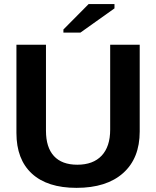

<svg xmlns="http://www.w3.org/2000/svg" viewBox="-20 -906 762 936"><path d="M353 9.8Q210.9 9.8 135.5 -59.6Q60.1 -128.9 60.1 -257.8V-688H204.1V-269Q204.1 -187.5 242.9 -145.3Q281.7 -103 356.9 -103Q434.1 -103 475.6 -147.2Q517.1 -191.4 517.1 -273.9V-688H661.1V-265.1Q661.1 -134.3 580.3 -62.3Q499.5 9.8 353 9.8ZM289.1 -747.1V-762.2L412.1 -886.2H538.1V-865.2L372.1 -747.1Z"/></svg>

Font: Arial
Style: Bold
Weight: 700
Designer: Steve Matteson
Foundry: Ascender Corporation
Version: Version 2.00.3